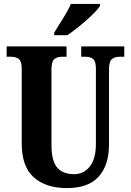

<svg xmlns="http://www.w3.org/2000/svg" viewBox="-20 -951 668 981"><path d="M91 -218V-600Q91 -637 77 -649Q63 -661 36 -661H14V-714H320V-661H298Q271 -661 257 -648.5Q243 -636 243 -596V-210Q243 -129 272 -95Q301 -61 359 -61Q408 -61 439 -100.5Q470 -140 470 -215V-600Q470 -637 456.5 -649Q443 -661 416 -661H395V-714H615V-661H593Q565 -661 551 -648.5Q537 -636 537 -596V-213Q537 -108 484.5 -49Q432 10 322 10Q214 10 152.5 -45Q91 -100 91 -218ZM257 -784Q285 -830 284 -828Q301 -854 317.5 -882.5Q334 -911 342 -931H491V-921Q476 -896 423 -849Q370 -802 324 -771H257Z"/></svg>

Font: Noto Serif CondExtraBold
Style: Regular
Weight: 800
Width: 3
Designer: Monotype Design Team
Foundry: Monotype Imaging Inc.
Version: Version 1.001